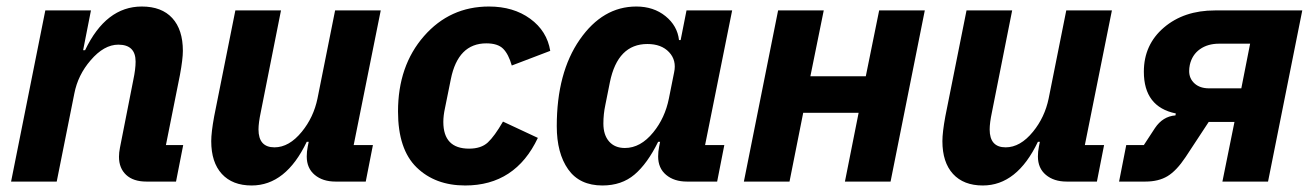

<svg xmlns="http://www.w3.org/2000/svg" viewBox="-20 -557 4029 589"><path d="M154 0H14L119 -525H259L235 -403H241Q305 -537 415 -537Q476 -537 508.5 -501.5Q541 -466 541 -401Q541 -376 532 -327L489 -112H542L520 0H429Q389 0 367 -20.5Q345 -41 345 -76Q345 -89 348 -104L389 -312Q396 -345 396 -368Q396 -420 343 -420Q299 -420 258 -372Q219 -327 208 -270Z M702 -525H842L780 -213Q773 -180 773 -160Q773 -105 822 -105Q867 -105 906 -153Q942 -197 954 -255L1008 -525H1148L1065 -112H1124L1102 0H1009Q970 0 945.5 -20.5Q921 -41 921 -77Q921 -92 924 -107L927 -122H921Q857 12 752 12Q693 12 660.5 -23.5Q628 -59 628 -124Q628 -151 637 -200Z M1407 12Q1315 12 1258 -43.5Q1201 -99 1201 -215Q1201 -355 1280.5 -446Q1360 -537 1480 -537Q1555 -537 1606.5 -499.5Q1658 -462 1668 -401L1550 -356Q1540 -391 1523.5 -407.5Q1507 -424 1472 -424Q1385 -424 1363 -314L1345 -225Q1340 -202 1340 -183Q1340 -101 1419 -101Q1456 -101 1476.5 -120Q1497 -139 1523 -184L1630 -134Q1561 12 1407 12Z M2180 0H2087Q2048 0 2023.5 -20.5Q1999 -41 1999 -77Q1999 -92 2002 -107L2005 -122H1999Q1966 -55 1926.5 -21.5Q1887 12 1828 12Q1758 12 1723 -37.5Q1688 -87 1688 -170Q1688 -334 1758.5 -435.5Q1829 -537 1932 -537Q1985 -537 2021.5 -507.5Q2058 -478 2063 -434H2068L2086 -525H2226L2143 -112H2202ZM1897 -103Q1945 -103 1984 -151Q2020 -195 2032 -255L2048 -335Q2056 -372 2032.5 -397Q2009 -422 1966 -422Q1875 -422 1851 -305L1837 -235Q1831 -207 1831 -178Q1831 -143 1848.5 -123Q1866 -103 1897 -103Z M2262 0 2367 -525H2507L2466 -323H2636L2677 -525H2817L2712 0H2572L2614 -211H2444L2402 0Z M2945 -525H3085L3023 -213Q3016 -180 3016 -160Q3016 -105 3065 -105Q3110 -105 3149 -153Q3185 -197 3197 -255L3251 -525H3391L3308 -112H3367L3345 0H3252Q3213 0 3188.5 -20.5Q3164 -41 3164 -77Q3164 -92 3167 -107L3170 -122H3164Q3100 12 2995 12Q2936 12 2903.5 -23.5Q2871 -59 2871 -124Q2871 -151 2880 -200Z M3413 0 3435 -112H3489L3523 -164Q3547 -200 3586 -203L3587 -209Q3489 -229 3489 -337Q3489 -420 3550.5 -472.5Q3612 -525 3707 -525H3975L3870 0H3730L3767 -183H3688L3617 -75Q3589 -33 3561.5 -16.5Q3534 0 3494 0ZM3815 -423H3720Q3685 -423 3661 -406Q3637 -389 3630 -358Q3628 -348 3628 -339Q3628 -316 3644.5 -301Q3661 -286 3689 -286H3788Z"/></svg>

Font: Aneliza
Style: Bold Italic
Weight: 700
Italic angle: -11.31°
Designer: Mike Abbink, Paul van der Laan, Pieter van Rosmalen
Foundry: Bold Monday
Version: Version 3.0